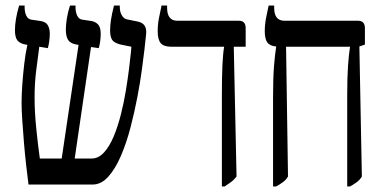

<svg xmlns="http://www.w3.org/2000/svg" viewBox="-20 -667 1392 694"><path d="M83 0Q79 -31 74.5 -70.5Q70 -110 66.5 -152.5Q63 -195 60.5 -232.5Q58 -270 58 -297Q58 -323 60.5 -359.5Q63 -396 67.5 -435Q72 -474 79 -505L72 -506Q51 -510 42.5 -521.5Q34 -533 34 -558Q34 -595 49 -647H69V-641Q69 -623 75 -610.5Q81 -598 93 -596L127 -591Q146 -588 153 -575.5Q160 -563 160 -545Q160 -532 158 -518Q156 -504 153 -493L122 -498Q116 -455 110.5 -409.5Q105 -364 105 -315Q105 -263 111 -203.5Q117 -144 124 -94H203L264 -505L256 -506Q234 -510 226 -523Q218 -536 218 -560Q218 -577 221.5 -599.5Q225 -622 233 -647H253V-641Q253 -623 259 -610.5Q265 -598 277 -596L311 -591Q326 -588 335 -578Q344 -568 344 -545Q344 -518 337 -493L309 -497L250 -94H311Q336 -94 356 -116Q376 -138 391 -174Q406 -210 417 -253.5Q428 -297 435 -340Q442 -383 446.5 -419Q451 -455 453 -476L455 -498L416 -506Q392 -512 385 -523.5Q378 -535 378 -557Q378 -574 381 -594.5Q384 -615 392 -647H413V-641Q413 -624 420.5 -611.5Q428 -599 439 -597L478 -589Q513 -582 508 -542L502 -487Q499 -462 493 -416.5Q487 -371 476.5 -316Q466 -261 451.5 -205.5Q437 -150 417 -103.5Q397 -57 371.5 -28.5Q346 0 315 0Z M782 7V-323Q782 -390 784 -432Q786 -474 790 -497V-498H600Q572 -498 561 -511Q550 -524 550 -554Q550 -578 554.5 -601.5Q559 -625 564 -647H584V-639Q584 -592 621 -592H844Q868 -592 868 -565V-498H825L835 -29Q826 -17 815 -9Q804 -1 792 7Z M967 7V-318Q967 -386 970.5 -429Q974 -472 978 -496V-499Q955 -501 946 -514Q937 -527 937 -554Q937 -577 941.5 -601Q946 -625 951 -647H971V-639Q971 -592 1008 -592H1274Q1299 -592 1299 -565V-506L1279 -499L1288 -29Q1281 -17 1269.5 -8.5Q1258 0 1245 7H1235V-319Q1235 -388 1238 -430Q1241 -472 1245 -496V-498H1014L1021 -29Q1014 -17 1002.5 -8.5Q991 0 978 7Z"/></svg>

Font: Noto Serif Hebrew ExtraCondensed Medium
Style: Regular
Weight: 500
Width: 2
Designer: Monotype Design Team
Foundry: Monotype Imaging Inc.
Version: Version 2.004; ttfautohint (v1.8.4.7-5d5b)